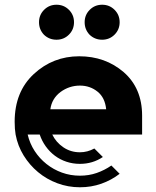

<svg xmlns="http://www.w3.org/2000/svg" viewBox="-20 -785 658 812"><path d="M166 -638Q145 -660 145 -691Q145 -722 166.5 -743.5Q188 -765 219 -765Q250 -765 271.5 -743.5Q293 -722 293 -691Q293 -660 271.5 -638.5Q250 -617 219 -617Q188 -617 166 -638ZM359 -638Q338 -660 338 -691Q338 -722 359.5 -743.5Q381 -765 412 -765Q443 -765 464.5 -743.5Q486 -722 486 -691Q486 -660 464.5 -638.5Q443 -617 412 -617Q381 -617 359 -638ZM581 -296Q581 -412 503 -480Q425 -547 315 -547Q204 -547 123 -472Q42 -397 42 -270Q42 -239 46 -216Q55 -168 80 -127.5Q105 -87 141 -57Q177 -27 222.5 -10Q268 7 318 7Q366 7 408.5 -8Q451 -23 486 -50L451 -85Q422 -65 389 -53.5Q356 -42 318 -42Q278 -42 242 -55Q206 -68 176.5 -91.5Q147 -115 126.5 -146.5Q106 -178 97 -216H148Q157 -189 173.5 -166Q190 -143 212 -126.5Q234 -110 261 -101Q288 -92 318 -92Q372 -92 415 -121L379 -157Q350 -141 318 -141Q279 -141 248 -162Q217 -183 201 -216H581ZM193 -323Q199 -368 236 -396Q273 -423 318 -423Q361 -423 393 -397Q424 -372 429 -323Z"/></svg>

Font: Balans
Style: Regular
Weight: 400
Designer: Thomas Breure
Foundry: Thomas Breure
Version: Version 2.001